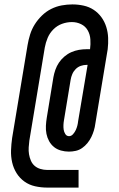

<svg xmlns="http://www.w3.org/2000/svg" viewBox="-20 -775 540 870"><path d="M193 75Q166 75 139 69Q112 63 90.5 47.5Q69 32 55 9.5Q41 -13 35 -39.5Q29 -66 30 -94Q31 -122 35 -150L105 -571Q109 -595 116.5 -619Q124 -643 137.5 -664.5Q151 -686 170 -704.5Q189 -723 212 -734.5Q235 -746 259.5 -750.5Q284 -755 308 -755Q334 -755 359 -749.5Q384 -744 404.5 -730.5Q425 -717 439.5 -697Q454 -677 461.5 -653Q469 -629 470 -603.5Q471 -578 468 -552L412 -215Q410 -199 405.5 -184Q401 -169 394 -154.5Q387 -140 376.5 -127Q366 -114 352.5 -104.5Q339 -95 323.5 -91.5Q308 -88 292 -88Q274 -88 256 -93Q238 -98 224.5 -109Q211 -120 202.5 -135.5Q194 -151 190.5 -168.5Q187 -186 188 -205Q189 -224 192 -242L222 -425Q225 -442 231 -459Q237 -476 247 -491Q257 -506 271.5 -518.5Q286 -531 303 -538.5Q320 -546 337.5 -549Q355 -552 372 -552H388Q391 -574 389.5 -596.5Q388 -619 377.5 -637.5Q367 -656 347.5 -665.5Q328 -675 306 -675Q283 -675 261 -667Q239 -659 222 -642Q205 -625 196 -603.5Q187 -582 183 -560L113 -138Q111 -123 110 -107Q109 -91 111.5 -76Q114 -61 120 -47Q126 -33 137 -23.5Q148 -14 163 -9.5Q178 -5 193 -5H336V75ZM293 -158Q303 -158 311 -167Q319 -176 323.5 -186Q328 -196 330.5 -206Q333 -216 334 -226L377 -481H372Q359 -481 346 -476.5Q333 -472 323 -462Q313 -452 307.5 -439Q302 -426 300 -413L270 -231Q268 -220 267.5 -209Q267 -198 268.5 -187.5Q270 -177 276 -167.5Q282 -158 293 -158Z"/></svg>

Font: Iosevka Slab Medium Oblique
Style: Regular
Weight: 500
Italic angle: -9°
Monospace: yes
Designer: Belleve Invis
Foundry: Belleve Invis
Version: Version 11.1.1; ttfautohint (v1.8.3)